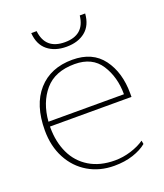

<svg xmlns="http://www.w3.org/2000/svg" viewBox="-130 -772 745 870"><g transform="rotate(-20 243.0 -337.0)"><path d="M123 -684H149Q159 -593 253 -593Q347 -593 357 -684H383Q379 -628 344 -599.5Q309 -571 253 -571Q197 -571 162 -599.5Q127 -628 123 -684ZM58 -257V-252Q58 -183 83.5 -128.5Q109 -74 160 -43Q211 -12 283 -12Q322 -12 360.5 -24Q399 -36 426 -55L429 -38Q404 -17 363.5 -3.5Q323 10 272 10Q202 10 147 -22.5Q92 -55 61 -113.5Q30 -172 30 -248Q30 -371 90.5 -439Q151 -507 256 -507Q353 -507 402 -441Q451 -375 451 -274V-257ZM59 -280H423Q423 -363 383.5 -424Q344 -485 259 -485Q164 -485 115 -427.5Q66 -370 59 -280Z"/></g></svg>

Font: Trirong Thin
Style: Regular
Weight: 250
Designer: Katatrad Team
Foundry: CadsonDemak
Version: Version 1.001